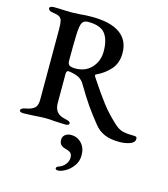

<svg xmlns="http://www.w3.org/2000/svg" viewBox="-133 -761 1001 1144"><g transform="rotate(15 367.5 -188.5)"><path d="M484 -46Q443 -97 413 -140Q383 -183 341 -254Q328 -278 304 -291Q279 -303 241 -308Q227 -308 227 -288V-107Q227 -74 243.5 -54Q260 -34 298 -27Q313 -24 320 -19.5Q327 -15 327 -8Q327 4 301 4Q291 4 234 1Q209 -2 183 -2Q149 -2 117 1Q107 1 86 2.5Q65 4 47 4Q21 4 21 -8Q21 -15 28 -19.5Q35 -24 50 -27Q89 -34 105 -49.5Q121 -65 121 -99V-533Q121 -569 117 -585.5Q113 -602 101 -609.5Q89 -617 61 -621Q46 -622 38.5 -628Q31 -634 31 -641Q31 -647 38.5 -650.5Q46 -654 57 -654Q89 -654 121 -652L169 -651Q186 -651 216 -653Q254 -657 292 -657Q405 -657 464 -616Q523 -575 523 -494Q523 -433 488 -393.5Q453 -354 402 -331Q399 -330 399 -326L401 -318Q461 -227 500.5 -175.5Q540 -124 596 -73Q622 -49 649 -43Q676 -37 720 -37Q735 -37 735 -23Q735 0 706 10.5Q677 21 640 21Q586 21 548.5 5Q511 -11 484 -46ZM412 -476Q412 -547 383 -584.5Q354 -622 278 -622Q250 -622 240.5 -603Q231 -584 229 -529Q227 -465 227 -370Q227 -348 238.5 -341Q250 -334 275 -334Q337 -334 374.5 -375Q412 -416 412 -476ZM316 270Q316 261 331 256Q356 247 370.5 228Q385 209 385 187Q385 167 375 158Q365 149 341 143Q322 138 312.5 127.5Q303 117 303 97Q303 79 317 67Q331 55 354 55Q393 55 419 83Q445 111 445 156Q445 193 425 221Q405 249 378 264.5Q351 280 332 280Q316 280 316 270Z"/></g></svg>

Font: EB Garamond Medium
Style: Regular
Weight: 500
Designer: Georg Duffner and Octavio Pardo
Foundry: Georg Duffner
Version: Version 1.000